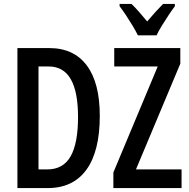

<svg xmlns="http://www.w3.org/2000/svg" viewBox="-20 -959 966 979"><path d="M488.8 -368.2Q488.8 -188 420.9 -94Q353 0 223.1 0H68.8V-713.9H231Q356.4 -713.9 422.6 -625.2Q488.8 -536.6 488.8 -368.2ZM377.9 -362.8Q377.9 -620.1 228.5 -620.1H176.3V-95.2H221.2Q302.2 -95.2 340.1 -161.9Q377.9 -228.5 377.9 -362.8ZM905.8 0H558.1V-79.6L784.2 -620.1H562.5V-713.9H899.4V-634.3L673.3 -95.2H905.8ZM683.1 -778.8Q672.9 -799.8 657 -826.4Q641.1 -853 623.3 -879.9Q605.5 -906.7 589.8 -927.2V-939H650.4Q668 -922.4 688.7 -898.7Q709.5 -875 730.5 -849.6Q754.4 -877.9 772 -897.2Q789.6 -916.5 811.5 -939H871.6V-927.2Q856.9 -907.7 839.4 -881.3Q821.8 -855 805.2 -827.9Q788.6 -800.8 778.3 -778.8Z"/></svg>

Font: Open Sans Condensed SemiBold
Style: Regular
Weight: 600
Width: 3
Designer: Monotype Design Team
Foundry: Monotype Imaging Inc.
Version: Version 3.000; ttfautohint (v1.8.4)